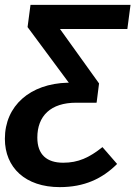

<svg xmlns="http://www.w3.org/2000/svg" viewBox="-36 -549 555 787"><path d="M499 -529H89L77 -438L246 -210H241C88 -206 -16 -116 -16 20C-16 138 68 218 209 218C309 218 383 184 444 123L384 54C330 97 285 118 223 118C156 118 117 85 117 15C117 -74 172 -128 276 -128H359L358 -129L360 -128L370 -207L210 -430H486Z"/></svg>

Font: Fira Sans Medium
Style: Italic
Weight: 500
Italic angle: -8°
Designer: bBox Type GmbH & Carrois Corporate GbR & Edenspiekermann AG
Foundry: bBox Type GmbH & Carrois Corporate GbR & Edenspiekermann AG
Version: Version 4.301;PS 004.301;hotconv 1.0.88;makeotf.lib2.5.64775